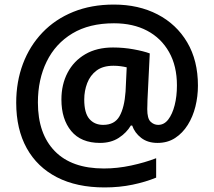

<svg xmlns="http://www.w3.org/2000/svg" viewBox="-20 -737 938 841"><path d="M847 -362Q847 -315 836 -270.5Q825 -226 802.5 -190Q780 -154 747 -132.5Q714 -111 670 -111Q627 -111 598.5 -133Q570 -155 559 -187H553Q534 -155 500 -133Q466 -111 418 -111Q335 -111 292 -163Q249 -215 249 -301Q249 -367 276 -418.5Q303 -470 353.5 -499.5Q404 -529 475 -529Q521 -529 565 -521Q609 -513 636 -503L626 -299Q626 -286 625.5 -276Q625 -266 625 -259Q625 -218 639.5 -204Q654 -190 673 -190Q699 -190 717 -213.5Q735 -237 745 -276Q755 -315 755 -363Q755 -448 720.5 -509Q686 -570 624.5 -602.5Q563 -635 479 -635Q371 -635 297 -590.5Q223 -546 184.5 -467.5Q146 -389 146 -288Q146 -151 220 -75Q294 1 435 1Q494 1 554.5 -12Q615 -25 664 -44V41Q618 60 560.5 72Q503 84 438 84Q316 84 229.5 39.5Q143 -5 97 -88Q51 -171 51 -287Q51 -379 80.5 -457.5Q110 -536 166 -594.5Q222 -653 301 -685Q380 -717 479 -717Q587 -717 670 -674Q753 -631 800 -551.5Q847 -472 847 -362ZM349 -301Q349 -242 371.5 -216Q394 -190 432 -190Q482 -190 503.5 -228Q525 -266 530 -336L535 -442Q523 -445 508 -447Q493 -449 477 -449Q431 -449 403 -428Q375 -407 362 -373Q349 -339 349 -301Z"/></svg>

Font: Noto Sans Lao UI SemBd
Style: Regular
Weight: 600
Designer: Monotype Design Team
Foundry: Monotype Imaging Inc.
Version: Version 2.000; ttfautohint (v1.8.4.7-5d5b)